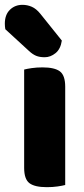

<svg xmlns="http://www.w3.org/2000/svg" viewBox="-44 -767 346 795"><path d="M150 8Q100 8 78 -8.5Q56 -25 56 -72V-479Q67 -482 87.5 -485Q108 -488 132 -488Q182 -488 204 -471.5Q226 -455 226 -408V-1Q215 2 194.5 5Q174 8 150 8ZM-22 -646Q-23 -650 -23.5 -657.5Q-24 -665 -24 -669Q-24 -706 -3 -726.5Q18 -747 49 -747Q69 -747 87.5 -739Q106 -731 123 -710L212 -599Q207 -564 186 -547Q165 -530 141 -530Q120 -530 105.5 -536Q91 -542 76 -556Z"/></svg>

Font: Baloo Paaji 2 ExtraBold
Style: Regular
Weight: 800
Designer: Shuchita Grover, Noopur Datye and Ek Type
Foundry: Ek Type
Version: Version 1.640;hotconv 1.0.111;makeotfexe 2.5.65597; ttfautoh